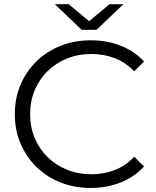

<svg xmlns="http://www.w3.org/2000/svg" viewBox="-20 -901 753 927"><path d="M418 6.4Q339.3 6.4 272.4 -20.1Q205.5 -46.6 156.1 -94.9Q106.8 -143.2 79.2 -208Q51.6 -272.9 51.6 -350Q51.6 -427.1 79.2 -492Q106.8 -556.8 156.4 -605.1Q206 -653.4 273 -679.9Q339.9 -706.4 418.6 -706.4Q495.5 -706.4 562 -680.7Q628.6 -655 675.3 -603.8L628.1 -556.9Q585.2 -600.7 533.1 -620.5Q480.9 -640.4 421.4 -640.4Q357.9 -640.4 303.8 -618.6Q249.8 -596.7 209.7 -557.5Q169.7 -518.2 147.6 -465.4Q125.5 -412.5 125.5 -350Q125.5 -287.5 147.6 -234.6Q169.7 -181.8 209.7 -142.5Q249.8 -103.3 303.8 -81.4Q357.9 -59.6 421.4 -59.6Q480.9 -59.6 533.1 -79.7Q585.2 -99.8 628.1 -144.1L675.3 -97.2Q628.6 -46 562 -19.8Q495.5 6.4 418 6.4ZM374.4 -757 245.1 -880.6H311.7L438.2 -775.5H382.3L508.8 -880.6H575.5L446.1 -757Z"/></svg>

Font: Montserrat Thin
Style: Regular
Weight: 100
Designer: Julieta Ulanovsky
Foundry: Julieta Ulanovsky
Version: Version 9.000